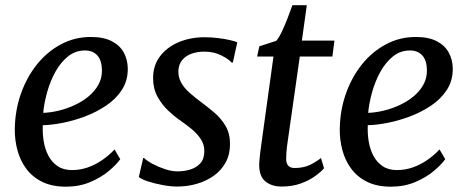

<svg xmlns="http://www.w3.org/2000/svg" viewBox="-20 -709 1799 740"><path d="M443.5 -95.5Q429.5 -75.5 400 -50.5Q370.5 -25.5 328.2 -7.5Q286 10.5 234 10.5Q180.5 10.5 142.5 -8.2Q104.5 -27 81 -59Q57.5 -91 47 -130.8Q36.5 -170.5 37 -211.5Q38 -283.5 60.5 -347.5Q83 -411.5 122.5 -460.8Q162 -510 215 -538.2Q268 -566.5 330 -566.5Q379 -566.5 410.2 -550.5Q441.5 -534.5 456.8 -507Q472 -479.5 472.5 -445.5Q473 -398.5 450 -363Q427 -327.5 389 -302Q351 -276.5 307 -260Q263 -243.5 220 -235.2Q177 -227 145 -226.5Q143.5 -195 148.5 -164.2Q153.5 -133.5 166.8 -108.5Q180 -83.5 202.2 -68.5Q224.5 -53.5 257.5 -53.5Q288 -53.5 316.8 -63.2Q345.5 -73 372.2 -91Q399 -109 421.5 -133ZM307.5 -514.5Q270.5 -514.5 242 -491.5Q213.5 -468.5 193.5 -432.2Q173.5 -396 161.8 -354Q150 -312 146.5 -274Q174.5 -275 206 -282.5Q237.5 -290 267.2 -303.8Q297 -317.5 321 -337.2Q345 -357 359 -382Q373 -407 373 -437.5Q372.5 -476 355.2 -495.2Q338 -514.5 307.5 -514.5Z M877.5 -468H872.5Q863 -480 834 -495Q805 -510 768 -510Q740.5 -510 718.2 -502Q696 -494 682.5 -478Q669 -462 667.5 -437Q666.5 -411.5 678.5 -390.2Q690.5 -369 710.8 -351.2Q731 -333.5 754.5 -316Q779.5 -297.5 805.5 -275.5Q831.5 -253.5 849 -224.2Q866.5 -195 866.5 -154Q866.5 -114 850 -83.5Q833.5 -53 804.8 -32.2Q776 -11.5 739.5 -0.8Q703 10 662 10Q637.5 10 606.8 4.2Q576 -1.5 550.5 -9.8Q525 -18 515 -27L532 -100H535Q546.5 -89 568.5 -77.2Q590.5 -65.5 616.2 -57Q642 -48.5 664 -48.5Q689 -48.5 712.8 -55.5Q736.5 -62.5 752 -79.5Q767.5 -96.5 767.5 -126.5Q767.5 -153 753.2 -174Q739 -195 717.5 -212.5Q696 -230 673 -246Q652.5 -260 628.5 -282.5Q604.5 -305 587.2 -336.2Q570 -367.5 570 -408Q570 -456.5 596.5 -491.8Q623 -527 668.2 -546.2Q713.5 -565.5 769 -565.5Q795.5 -565.5 821 -562.2Q846.5 -559 866.2 -554.5Q886 -550 894.5 -546Z M1090.5 -175.5Q1088 -158 1086.2 -145Q1084.5 -132 1083.8 -120.2Q1083 -108.5 1083 -95.5Q1083 -79.5 1091 -70.5Q1099 -61.5 1115.5 -61.5Q1151 -61.5 1176.2 -74.2Q1201.5 -87 1217 -100L1229 -60.5Q1217 -46.5 1194.2 -30Q1171.5 -13.5 1139 -1.8Q1106.5 10 1065 10Q1027.5 10 1003.2 -9.5Q979 -29 979 -73.5Q979 -79 979.5 -86Q980 -93 981 -102.8Q982 -112.5 983.5 -125.2Q985 -138 987.5 -155L1034 -491H971L979.5 -530.5L1044.5 -551.5Q1055 -563 1066.5 -587.5Q1078 -612 1088.8 -640Q1099.5 -668 1107 -689H1162.5L1143.5 -552.5H1269L1261 -491H1135.5Z M1696 -95.5Q1682 -75.5 1652.5 -50.5Q1623 -25.5 1580.8 -7.5Q1538.5 10.5 1486.5 10.5Q1433 10.5 1395 -8.2Q1357 -27 1333.5 -59Q1310 -91 1299.5 -130.8Q1289 -170.5 1289.5 -211.5Q1290.5 -283.5 1313 -347.5Q1335.5 -411.5 1375 -460.8Q1414.5 -510 1467.5 -538.2Q1520.5 -566.5 1582.5 -566.5Q1631.5 -566.5 1662.8 -550.5Q1694 -534.5 1709.2 -507Q1724.5 -479.5 1725 -445.5Q1725.5 -398.5 1702.5 -363Q1679.5 -327.5 1641.5 -302Q1603.5 -276.5 1559.5 -260Q1515.5 -243.5 1472.5 -235.2Q1429.5 -227 1397.5 -226.5Q1396 -195 1401 -164.2Q1406 -133.5 1419.2 -108.5Q1432.5 -83.5 1454.8 -68.5Q1477 -53.5 1510 -53.5Q1540.5 -53.5 1569.2 -63.2Q1598 -73 1624.8 -91Q1651.5 -109 1674 -133ZM1560 -514.5Q1523 -514.5 1494.5 -491.5Q1466 -468.5 1446 -432.2Q1426 -396 1414.2 -354Q1402.5 -312 1399 -274Q1427 -275 1458.5 -282.5Q1490 -290 1519.8 -303.8Q1549.5 -317.5 1573.5 -337.2Q1597.5 -357 1611.5 -382Q1625.5 -407 1625.5 -437.5Q1625 -476 1607.8 -495.2Q1590.5 -514.5 1560 -514.5Z"/></svg>

Font: Merriweather 24pt
Style: Italic
Weight: 400
Italic angle: -7.8°
Designer: Eben Sorkin
Foundry: Eben Sorkin
Version: Version 2.101